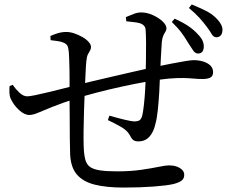

<svg xmlns="http://www.w3.org/2000/svg" viewBox="-20 -820 1040 865"><path d="M870 -579Q858 -580 849 -594.5Q840 -609 827 -628Q815 -649 798.5 -671.5Q782 -694 754 -721L767 -736Q804 -719 828.5 -702.5Q853 -686 870 -667Q887 -650 893 -635.5Q899 -621 898 -607Q897 -592 889.5 -585Q882 -578 870 -579ZM536 25Q460 25 407.5 12Q355 -1 327 -33Q299 -65 296 -124Q295 -155 294.5 -199.5Q294 -244 294 -295Q294 -346 293 -398Q294 -456 293 -507.5Q292 -559 290 -586Q288 -607 283 -615Q278 -623 266 -628Q255 -633 239 -635Q223 -637 208 -639L207 -658Q223 -665 241 -670.5Q259 -676 279 -676Q296 -676 315 -669.5Q334 -663 351.5 -653Q369 -643 379.5 -631Q390 -619 390 -608Q390 -599 385.5 -592Q381 -585 376 -575Q371 -565 369 -545Q367 -525 365.5 -490.5Q364 -456 362 -415Q360 -369 358.5 -320Q357 -271 356.5 -229.5Q356 -188 357 -163Q358 -125 364 -102Q370 -79 385.5 -68Q401 -57 430.5 -52.5Q460 -48 507 -48Q569 -48 616.5 -55Q664 -62 695.5 -68.5Q727 -75 741 -75Q760 -75 775 -70Q790 -65 800 -55.5Q810 -46 810 -32Q810 -16 799 -7Q788 2 762 9Q732 16 671.5 20.5Q611 25 536 25ZM112 -302Q90 -302 65.5 -324.5Q41 -347 28 -376Q23 -387 22.5 -401.5Q22 -416 23 -432L37 -438Q50 -419 67.5 -402.5Q85 -386 103 -386Q113 -386 140 -391.5Q167 -397 201.5 -405.5Q236 -414 270 -422.5Q304 -431 328 -437Q351 -443 392 -453Q433 -463 482 -474Q531 -485 579.5 -496.5Q628 -508 666 -516Q715 -526 753 -533.5Q791 -541 816.5 -545Q842 -549 853 -549Q875 -549 895 -543Q915 -537 927.5 -525Q940 -513 940 -495Q940 -477 927.5 -470.5Q915 -464 893 -464Q872 -464 851.5 -466Q831 -468 805 -468.5Q779 -469 741 -466Q697 -462 640.5 -452Q584 -442 525 -429Q466 -416 414.5 -402.5Q363 -389 328 -378Q259 -356 217 -339Q175 -322 151.5 -312Q128 -302 112 -302ZM603 -183Q590 -183 582 -188Q574 -193 566 -209Q554 -232 525 -248.5Q496 -265 466 -279L473 -299Q507 -289 540 -281Q573 -273 587 -273Q599 -273 607.5 -277.5Q616 -282 621 -300Q625 -317 628.5 -349Q632 -381 634 -416Q636 -451 636 -478Q637 -507 637.5 -546.5Q638 -586 638 -624Q638 -662 636 -686Q635 -708 608 -716Q596 -719 581.5 -720.5Q567 -722 549 -724L547 -743Q566 -751 583 -757.5Q600 -764 616 -764Q642 -764 668.5 -752Q695 -740 712.5 -723.5Q730 -707 730 -692Q730 -684 725 -676.5Q720 -669 715.5 -659Q711 -649 709 -631Q707 -603 705 -565Q703 -527 701 -483Q700 -448 697.5 -405.5Q695 -363 691 -324.5Q687 -286 680 -261Q672 -225 653 -204Q634 -183 603 -183ZM954 -652Q941 -653 933 -667.5Q925 -682 911 -700Q897 -719 878.5 -739.5Q860 -760 831 -784L844 -800Q882 -784 907 -771.5Q932 -759 950 -742Q968 -725 976 -709.5Q984 -694 982 -681Q981 -667 973.5 -659.5Q966 -652 954 -652Z"/></svg>

Font: Noto Serif JP ExtraLight Medium
Style: Regular
Weight: 500
Version: Version 2.003-H1;hotconv 1.1.1;makeotfexe 2.6.0